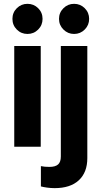

<svg xmlns="http://www.w3.org/2000/svg" viewBox="-20 -759 522 993"><path d="M53.7 0V-521H190.7V0ZM122.1 -583.4Q89.7 -583.4 67 -606.1Q44.3 -628.8 44.3 -661.4Q44.3 -694.1 67 -716.6Q89.7 -739.2 122.1 -739.2Q154.6 -739.2 177.3 -716.7Q200.1 -694.1 200.1 -661.3Q200.1 -628.8 177.3 -606.1Q154.6 -583.4 122.1 -583.4ZM363.1 -583.4Q330.9 -583.4 308.1 -606.3Q285.2 -629.1 285.2 -661.3Q285.2 -693.8 308.1 -716.5Q330.9 -739.2 363.1 -739.2Q395.5 -739.2 418.3 -716.5Q441 -693.8 441 -661.3Q441 -629.1 418.3 -606.3Q395.5 -583.4 363.1 -583.4ZM262.5 214Q243.5 214 223.6 211.3Q203.8 208.6 191.5 205.1V100.2Q210.3 104.2 235.6 104.2Q266.3 104.2 280.5 91.4Q294.6 78.7 294.6 50.5V-521H431.6V58.7Q431.6 132.5 387.7 173.3Q343.8 214 262.5 214Z"/></svg>

Font: Red Hat Display VF
Style: Regular
Weight: 300
Designer: Pentagram, MCKL
Foundry: Pentagram, MCKL
Version: Version 1.023